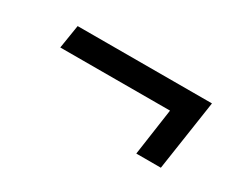

<svg xmlns="http://www.w3.org/2000/svg" viewBox="-45 -546 625 508"><g transform="rotate(30 267.0 -292.5)"><path d="M71 -327 82.5 -399 492.5 -399.5 489 -375.5 460.5 -184.5H385.5L406 -327.5Z"/></g></svg>

Font: Public Sans
Style: Italic
Weight: 400
Italic angle: -8°
Designer: The Public Sans project authors (U.S. Web Design System). Libre Franklin designed by Pablo Impallari and Rodrigo Fuenzal
Version: Version 1.008; ttfautohint (v1.8.1) -l 8 -r 50 -G 200 -x 14 